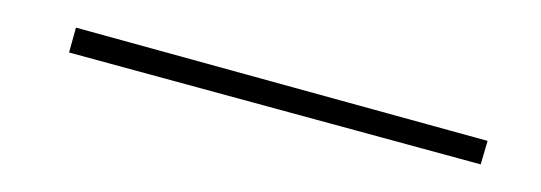

<svg xmlns="http://www.w3.org/2000/svg" viewBox="-20 -649 392 139"><path d="M30 -611 35 -629 333 -547 328 -530Z"/></svg>

Font: Elsie Swash Caps Black
Style: Regular
Weight: 900
Designer: Alejandro Inler
Foundry: Alejandro Inler
Version: 1.003